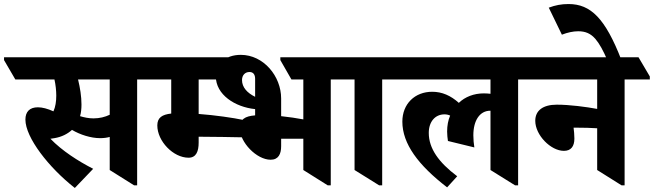

<svg xmlns="http://www.w3.org/2000/svg" viewBox="-85 -910 3242 952"><path d="M286 22 377 -73C303 -111 223 -162 165 -222C171 -223 177 -224 185 -225C221 -231 250 -246 272 -266C312 -242 366 -225 411 -225C429 -225 445 -227 459 -231V-67L580 9H595V-516H719V-531L663 -626H-65V-612L-9 -516H185C191 -489 194 -460 194 -436C194 -407 190 -380 180 -358C151 -371 125 -378 103 -378C62 -378 41 -356 41 -317C41 -228 157 -79 286 22ZM319 -392C319 -432 312 -475 302 -516H459V-341C436 -330 409 -323 378 -323C355 -323 332 -328 312 -334C317 -351 319 -371 319 -392Z M850 -128C888 -128 900 -160 900 -203V-232C903 -232 906 -232 908 -232C964 -232 1080 -230 1123 -229V-315C1071 -326 981 -339 900 -345V-516H1079V-626H585V-612L642 -516H764V-347C719 -342 695 -327 695 -288C695 -210 774 -128 850 -128Z M1257 -118C1296 -118 1309 -147 1309 -185V-222C1311 -222 1314 -222 1316 -222C1351 -222 1387 -222 1419 -222V-67L1540 9H1555V-516H1680V-531L1623 -626H1305V-612L1360 -516H1419V-318C1387 -324 1348 -330 1309 -334V-422C1309 -532 1222 -638 1109 -638C1032 -638 985 -593 985 -532C985 -440 1081 -379 1180 -369V-338C1130 -334 1104 -319 1104 -274C1104 -205 1187 -118 1257 -118ZM1115 -513C1115 -537 1130 -553 1152 -553C1171 -553 1180 -540 1180 -519V-430C1141 -449 1115 -477 1115 -513Z M1795 9H1810V-516H1934V-531L1878 -626H1549V-612L1605 -516H1673V-67Z M2132 19 2182 -36C2090 -105 2041 -174 2041 -251C2041 -307 2073 -343 2119 -343C2129 -343 2138 -341 2147 -337C2137 -314 2132 -287 2132 -258C2132 -241 2134 -225 2136 -211L2267 -179C2264 -198 2262 -218 2262 -239C2262 -313 2294 -361 2346 -361H2347V-67L2469 9H2484V-516H2608V-531L2552 -626H1803V-612L1859 -516H2347V-445C2337 -446 2326 -447 2314 -447C2265 -447 2221 -430 2190 -400C2150 -436 2107 -455 2058 -455C1972 -455 1910 -395 1910 -307C1910 -197 1989 -91 2132 19Z M2711 -162C2746 -162 2763 -184 2763 -223C2763 -242 2761 -261 2759 -277C2763 -277 2766 -277 2771 -277C2812 -277 2845 -276 2876 -274V-67L2997 9H3012V-516H3137V-531L3081 -626H2477V-612L2533 -516H2876V-370C2822 -380 2740 -391 2676 -391C2607 -391 2569 -362 2569 -311C2569 -240 2646 -162 2711 -162Z M2926 -613H2996C2916 -819 2844 -890 2734 -890C2698 -890 2668 -884 2636 -872L2701 -738C2729 -749 2757 -755 2782 -755C2818 -755 2844 -744 2868 -716C2888 -692 2905 -661 2926 -613Z"/></svg>

Font: Noto Serif Devanagari SemiCondensed ExtraBold
Style: Regular
Weight: 800
Width: 4
Designer: Universal Thirst, Indian Type Foundry and the Monotype Design Team
Foundry: Monotype Imaging Inc.
Version: Version 2.004